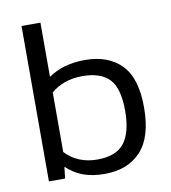

<svg xmlns="http://www.w3.org/2000/svg" viewBox="-78 -742 731 820"><g transform="rotate(-10 287.5 -332.0)"><path d="M311 10Q258 10 218.5 -4.5Q179 -19 146 -50L140 0H70V-674H152V-439Q217 -484 310 -484Q411 -484 468 -426.5Q525 -369 525 -241Q525 -112 468 -51Q411 10 311 10ZM290 -56Q373 -56 408 -102Q443 -148 443 -241Q443 -338 405.5 -378Q368 -418 288 -418Q245 -418 211 -405.5Q177 -393 152 -371V-113Q179 -84 214 -70Q249 -56 290 -56Z"/></g></svg>

Font: Kanit Light
Style: Regular
Weight: 300
Designer: Katatrad Team
Foundry: CadsonDemak
Version: Version 2.000; ttfautohint (v1.8.3)